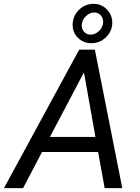

<svg xmlns="http://www.w3.org/2000/svg" viewBox="-60 -966 717 986"><path d="M0 0ZM443.8 -185.5H155.8L58.6 0H-39.6L346.7 -710.9H427.2L567.9 0H477.5ZM196.3 -262.7H430.2L371.1 -594.2ZM313 -840.3Q314 -884.8 345.5 -915.5Q377 -946.3 420.4 -946.3Q460.4 -946.3 488.5 -918Q516.6 -889.6 516.6 -848.1Q515.6 -804.7 484.1 -774.4Q452.6 -744.1 409.2 -744.1Q368.2 -744.1 340.1 -772Q312 -799.8 313 -840.3ZM359.9 -841.3Q357.9 -818.8 371.1 -803.5Q384.3 -788.1 405.3 -788.1Q427.7 -788.1 447 -805.4Q466.3 -822.8 469.2 -847.2Q472.2 -869.6 458.5 -885.7Q444.8 -901.9 424.3 -901.9Q401.9 -901.9 382.3 -884Q362.8 -866.2 359.9 -841.3Z"/></svg>

Font: Roboto
Style: Italic
Weight: 400
Italic angle: -12°
Designer: Google
Version: Version 2.134; 2016; ttfautohint (v1.6)